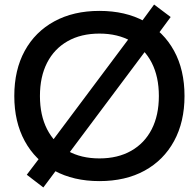

<svg xmlns="http://www.w3.org/2000/svg" viewBox="-20 -788 844 846"><path d="M171 38 98 -18 161 -101 601 -689 659 -768 732 -713 670 -629 230 -41ZM418 10Q304 10 219.5 -36Q135 -82 89 -166.5Q43 -251 43 -365Q43 -480 89 -564Q135 -648 219.5 -694Q304 -740 418 -740Q533 -740 617 -694Q701 -648 747 -564Q793 -480 793 -365Q793 -251 747 -166.5Q701 -82 617 -36Q533 10 418 10ZM418 -90Q499 -90 558 -123.5Q617 -157 648.5 -218.5Q680 -280 680 -365Q680 -450 648.5 -511.5Q617 -573 558 -606.5Q499 -640 418 -640Q337 -640 278 -606.5Q219 -573 187.5 -511.5Q156 -450 156 -365Q156 -280 187.5 -218.5Q219 -157 278 -123.5Q337 -90 418 -90Z"/></svg>

Font: M PLUS 1 Medium
Style: Regular
Weight: 500
Designer: Coji Morishita
Foundry: UNDERFOREST DESIGN
Version: Version 1.001